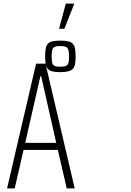

<svg xmlns="http://www.w3.org/2000/svg" viewBox="-20 -1039 723 1059"><path d="M19 0 179 -688H231L392 0H348L299 -212H110L61 0ZM119 -251H290L207 -619H203ZM312 -641Q285 -641 268.5 -645.5Q252 -650 243.5 -659.5Q235 -669 232 -686Q229 -703 229 -728Q229 -753 232 -770Q235 -787 243.5 -797Q252 -807 268.5 -811Q285 -815 312 -815Q339 -815 356 -811Q373 -807 382 -797Q391 -787 394 -770Q397 -753 397 -728Q397 -703 394 -686Q391 -669 382 -659.5Q373 -650 356 -645.5Q339 -641 312 -641ZM312 -671Q334 -671 344 -675.5Q354 -680 357.5 -692.5Q361 -705 361 -728Q361 -751 357.5 -763Q354 -775 344 -780Q334 -785 312 -785Q291 -785 281 -780Q271 -775 268 -763Q265 -751 265 -728Q265 -705 268 -692.5Q271 -680 281 -675.5Q291 -671 312 -671ZM307 -880V-885L343 -1019H388V-1014L335 -880Z"/></svg>

Font: Saira ExtraCondensed ExtraLight
Style: Regular
Weight: 250
Width: 2
Designer: Hector Gatti with collaboration of the Omnibus-Type team
Foundry: Omnibus-Type
Version: Version 1.101